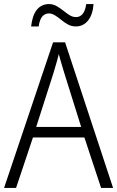

<svg xmlns="http://www.w3.org/2000/svg" viewBox="-20 -924 577 944"><path d="M477 0 395 -248H142L59 0H0L241 -716H300L536 0ZM297 -562Q293 -575 288 -591.5Q283 -608 278 -625.5Q273 -643 269 -658Q265 -642 260.5 -625Q256 -608 251 -592.5Q246 -577 242 -562L158 -300H379ZM440 -904Q436 -851 412.5 -822.5Q389 -794 353 -794Q332 -794 314.5 -803.5Q297 -813 281.5 -826Q266 -839 250.5 -848.5Q235 -858 220 -858Q201 -858 188 -843Q175 -828 170 -794H133Q136 -820 142.5 -840Q149 -860 160 -874.5Q171 -889 186.5 -896.5Q202 -904 221 -904Q241 -904 258.5 -894Q276 -884 291.5 -871.5Q307 -859 322 -849.5Q337 -840 354 -840Q373 -840 386 -855Q399 -870 404 -904Z"/></svg>

Font: Noto Sans Thai SemiCondensed Light
Style: Regular
Weight: 300
Width: 4
Designer: Monotype Design Team
Foundry: Monotype Imaging Inc.
Version: Version 2.001